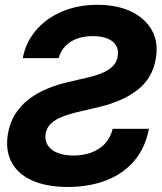

<svg xmlns="http://www.w3.org/2000/svg" viewBox="-20 -757 663 788"><path d="M220.5 -518.4H73.4Q85.5 -583 127.4 -632.4Q169.2 -681.7 234.3 -709.5Q299.4 -737.3 380.1 -737.3Q460.2 -737.3 518 -709.7Q575.8 -682.1 603.4 -632.7Q631 -583.2 619.5 -517.2Q606.4 -436.4 545.4 -388.7Q484.3 -340.9 388.5 -318.4L305.9 -298.8Q264.9 -289.5 235.4 -277.8Q205.9 -266.1 188.8 -249.6Q171.8 -233 167.2 -208.6Q163.2 -181.7 175.6 -161.5Q188.1 -141.2 215.3 -130Q242.5 -118.8 281.4 -118.6Q321.6 -118.8 354.9 -131Q388.3 -143.2 411.1 -167.7Q433.9 -192.2 442.4 -228.5H591.2Q576.2 -149.9 531 -96.8Q485.7 -43.8 416.3 -16.8Q346.8 10.1 258.2 10.4Q169.7 10.1 111 -16.7Q52.2 -43.5 26.9 -92.4Q1.6 -141.3 12.5 -207.8Q20.2 -253.2 42.1 -288.2Q64.1 -323.2 97.6 -349.2Q131.2 -375.2 173.9 -392.9Q216.7 -410.6 265.6 -421.5L333.4 -437.3Q366.4 -444.4 394.5 -455.4Q422.7 -466.4 441.3 -483.8Q459.9 -501.3 463.1 -527Q467.4 -550.7 457 -569.2Q446.6 -587.8 422.4 -598.3Q398.1 -608.8 360.4 -608.8Q323.7 -608.8 295.1 -598Q266.4 -587.2 247.5 -567.1Q228.6 -547 220.5 -518.4Z"/></svg>

Font: Inter Tight
Style: Italic
Weight: 400
Italic angle: -9.39999°
Designer: Rasmus Andersson
Foundry: rsms
Version: Version 3.002